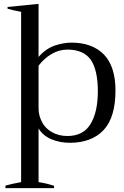

<svg xmlns="http://www.w3.org/2000/svg" viewBox="-20 -727 642 991"><path d="M8 231C8 231 8 244 8 244C8 244 259 244 259 244C259 244 259 232 259 232C232 223 206 217 179 213C179 213 179 -64 179 -64C194 -39 217 -20 246 -8C275 4 306 10 340 10C415 10 474 -12 515 -56C556 -100 576 -168 576 -261C576 -342 556 -404 517 -445C477 -486 421 -507 349 -507C322 -507 293 -502 263 -492C232 -481 204 -462 179 -433C179 -433 179 -707 179 -707C179 -707 19 -691 19 -691C19 -691 19 -682 19 -682C39 -676 62 -671 89 -666C89 -666 89 213 89 213C56 219 29 225 8 231ZM448 -88C423 -46 383 -25 328 -25C297 -25 271 -32 248 -45C225 -58 208 -75 197 -97C185 -119 179 -143 179 -169C179 -169 179 -388 179 -388C198 -413 220 -433 246 -448C271 -463 299 -471 328 -471C384 -471 424 -453 449 -418C473 -382 485 -328 485 -256C485 -186 473 -130 448 -88Z"/></svg>

Font: BUSH 25 TRIRONG
Style: Regular
Weight: 400
Designer: Katatrad Team
Foundry: CadsonDemak